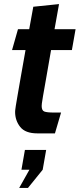

<svg xmlns="http://www.w3.org/2000/svg" viewBox="-20 -643 390 940"><path d="M163 10Q104 10 79 -21.5Q54 -53 54 -95Q54 -98 54.5 -104Q55 -110 57.5 -125.5Q60 -141 65.5 -173Q71 -205 80.5 -259.5Q90 -314 105 -398H39L68 -500H123L143 -610L269 -623L247 -500H350L332 -398H230Q214 -305 204.5 -251.5Q195 -198 190.5 -172Q186 -146 185 -137Q184 -128 184 -124Q184 -102 197 -97Q210 -92 244 -92H279L249 10ZM117 277H74L124 188H85L102 91H206L189 188Z"/></svg>

Font: Cabin VF Beta
Style: Italic
Weight: 400
Italic angle: -7°
Designer: Pablo Impallari
Foundry: Pablo Impallari. http://www.impallari.com Igino Marini. http://www.ikern.com
Version: Version 2.300